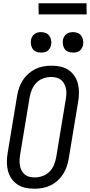

<svg xmlns="http://www.w3.org/2000/svg" viewBox="-20 -1144 549 1172"><path d="M191 8Q162 8 135.5 2.5Q109 -3 87 -17.5Q65 -32 50 -54Q35 -76 28.5 -101.5Q22 -127 22 -155Q22 -183 27 -212L85 -562Q89 -586 97.5 -610Q106 -634 120 -655.5Q134 -677 154 -694.5Q174 -712 196.5 -723Q219 -734 244 -738.5Q269 -743 293 -743Q322 -743 348.5 -737.5Q375 -732 397 -717.5Q419 -703 434 -681Q449 -659 455.5 -633.5Q462 -608 462 -580Q462 -552 457 -523L399 -173Q395 -149 386.5 -125Q378 -101 364 -79.5Q350 -58 330.5 -40.5Q311 -23 288 -12Q265 -1 240 3.5Q215 8 191 8ZM192 -61Q216 -61 240 -69.5Q264 -78 282 -96Q300 -114 309.5 -137.5Q319 -161 323 -184L381 -535Q384 -552 385 -568.5Q386 -585 383 -601Q380 -617 372.5 -631.5Q365 -646 353 -656Q341 -666 325 -670Q309 -674 292 -674Q268 -674 244 -665.5Q220 -657 202.5 -639Q185 -621 175 -597.5Q165 -574 161 -551L103 -200Q100 -183 99.5 -166.5Q99 -150 101.5 -134Q104 -118 111.5 -103.5Q119 -89 131 -79Q143 -69 159 -65Q175 -61 192 -61ZM426 -823Q411 -823 397 -828Q383 -833 375 -844.5Q367 -856 364.5 -870.5Q362 -885 364 -900Q366 -910 371.5 -920Q377 -930 385.5 -936.5Q394 -943 405 -945.5Q416 -948 426 -948Q441 -948 454.5 -942.5Q468 -937 476 -925.5Q484 -914 487 -899.5Q490 -885 487 -870Q485 -860 479.5 -850Q474 -840 465.5 -833.5Q457 -827 446.5 -825Q436 -823 426 -823ZM230 -823Q215 -823 201.5 -828Q188 -833 180 -844.5Q172 -856 169.5 -870.5Q167 -885 169 -900Q171 -910 176.5 -920Q182 -930 190.5 -936.5Q199 -943 209.5 -945.5Q220 -948 230 -948Q245 -948 259 -942.5Q273 -937 281 -925.5Q289 -914 292 -899.5Q295 -885 292 -870Q290 -860 284.5 -850Q279 -840 270.5 -833.5Q262 -827 251 -825Q240 -823 230 -823ZM216 -1056 215 -1124H508L509 -1056Z"/></svg>

Font: Iosevka QP
Style: Italic
Weight: 400
Italic angle: -9°
Designer: Belleve Invis
Foundry: Belleve Invis
Version: Version 20.0.0; ttfautohint (v1.8.4)